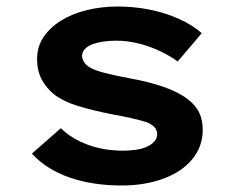

<svg xmlns="http://www.w3.org/2000/svg" viewBox="-20 -560 719 590"><path d="M354 10Q265 10 194 -14.5Q123 -39 78 -88L167 -166Q201 -133 250.5 -115Q300 -97 358 -97Q377 -97 396 -99.5Q415 -102 430 -108.5Q445 -115 454 -125Q463 -135 463 -148Q463 -171 432 -184Q414 -190 385.5 -196.5Q357 -203 323 -209Q263 -221 219 -234.5Q175 -248 146 -270Q121 -291 107.5 -317Q94 -343 94 -379Q94 -417 114 -446.5Q134 -476 168 -497Q202 -518 247 -529Q292 -540 342 -540Q390 -540 437 -531Q484 -522 526.5 -503.5Q569 -485 600 -458L526 -371Q503 -388 471.5 -403Q440 -418 405.5 -426.5Q371 -435 338 -435Q317 -435 299 -432.5Q281 -430 265.5 -424.5Q250 -419 241 -409.5Q232 -400 232 -387Q233 -378 238.5 -369Q244 -360 254 -354Q270 -344 301.5 -336Q333 -328 375 -320Q437 -309 483 -293Q529 -277 557 -255Q581 -237 592 -214Q603 -191 603 -161Q603 -110 571 -71Q539 -32 482 -11Q425 10 354 10Z"/></svg>

Font: Lexend Giga SemiBold
Style: Regular
Weight: 600
Designer: Bonnie Shaver-Troup, Thomas Jockin
Foundry: Lexend
Version: Version 1.007